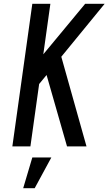

<svg xmlns="http://www.w3.org/2000/svg" viewBox="-20 -770 570 1010"><path d="M332.5 0 225 -375.5 173.5 -313 195.5 -469.5 428 -750H530.5L302.5 -471.5L435 0ZM45 0 150 -750H245L140 0ZM102 220 150 58.5H250L162.5 220Z"/></svg>

Font: Mohave Light Medium
Style: Italic
Weight: 500
Italic angle: -8°
Version: Version 2.003